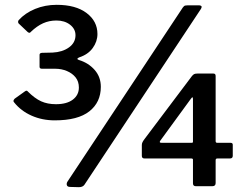

<svg xmlns="http://www.w3.org/2000/svg" viewBox="-20 -772 1024 796"><path d="M57 -675Q53 -681 57 -688Q84 -718 125.5 -735Q167 -752 215 -752Q294 -752 339 -718Q384 -684 384 -631Q384 -600 364.5 -573Q345 -546 308 -534Q301 -531 301 -528Q301 -525 308 -523Q347 -511 372.5 -482Q398 -453 398 -412Q398 -348 350.5 -310.5Q303 -273 207 -273Q155 -273 111 -292.5Q67 -312 39 -347Q35 -351 36 -355Q37 -359 41 -363L83 -393Q91 -399 95 -393Q124 -364 150.5 -352Q177 -340 212 -340Q257 -340 282 -359Q307 -378 307 -409Q307 -434 293.5 -451Q280 -468 257.5 -477.5Q235 -487 209 -487H154Q144 -487 144 -495V-545Q144 -552 154 -553L198 -554Q239 -556 266 -575.5Q293 -595 293 -626Q293 -652 270.5 -669.5Q248 -687 214 -687Q184 -687 158.5 -675.5Q133 -664 108 -640Q105 -636 102 -636Q99 -636 95 -639L57 -675ZM330 -6Q323 4 307 4L271 3Q259 3 257 -5Q255 -13 261 -21L738 -741Q743 -748 748 -749Q753 -750 759 -750H805Q811 -750 814.5 -747Q818 -744 813 -735ZM776 -457Q781 -463 785.5 -465Q790 -467 798 -467H865Q874 -467 874 -457V-187Q874 -180 880 -180H935Q945 -180 945 -172V-126Q945 -115 933 -115H881Q874 -115 874 -108V-13Q874 0 860 0H792Q780 0 780 -12V-110Q780 -115 773 -115H579Q568 -115 568 -126V-171Q568 -177 571 -183Q574 -189 581 -198L776 -457ZM775 -180Q780 -180 780 -184V-360Q780 -368 778 -368.5Q776 -369 771 -362L644 -188Q639 -180 649 -180Z"/></svg>

Font: Libre Franklin SemiBold
Style: Regular
Weight: 600
Designer: Pablo Impallari, Rodrigo Fuenzalida, Nhung Nguyen
Foundry: Impallari Type
Version: Version 3.000